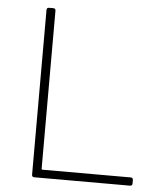

<svg xmlns="http://www.w3.org/2000/svg" viewBox="-51 -745 668 790"><g transform="rotate(5 283.0 -350.0)"><path d="M110 -10V-690Q110 -700 120 -700H137Q147 -700 147 -690V-38Q147 -34 151 -34H515Q525 -34 525 -24V-10Q525 0 515 0H120Q110 0 110 -10Z"/></g></svg>

Font: Barlow GEO Extra Light
Style: Regular
Weight: 200
Designer: Jeremy Tribby
Foundry: Tribby Type
Version: Version 1.408